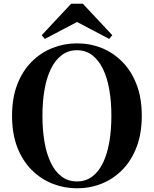

<svg xmlns="http://www.w3.org/2000/svg" viewBox="-20 -997 830 1036"><path d="M427 -977 586 -807 569 -787 353 -901H439L222 -787L205 -807L364 -977ZM395 19Q326 19 263 -6Q200 -31 150.5 -80.5Q101 -130 73 -203Q45 -276 45 -372Q45 -468 73 -541Q101 -614 150.5 -663.5Q200 -713 263 -738Q326 -763 395 -763Q466 -763 528.5 -738Q591 -713 640 -663.5Q689 -614 717 -541Q745 -468 745 -372Q745 -277 717 -203.5Q689 -130 640 -80.5Q591 -31 528.5 -6Q466 19 395 19ZM395 -18Q443 -18 478 -44.5Q513 -71 536 -119Q559 -167 570 -231.5Q581 -296 581 -372Q581 -448 570 -512Q559 -576 536 -624Q513 -672 478 -699Q443 -726 395 -726Q348 -726 312.5 -699Q277 -672 254 -624Q231 -576 220 -512Q209 -448 209 -372Q209 -296 220 -231.5Q231 -167 254 -119Q277 -71 312.5 -44.5Q348 -18 395 -18Z"/></svg>

Font: Noto Serif JP ExtraLight ExtraBold
Style: Regular
Weight: 800
Version: Version 2.003-H1;hotconv 1.1.1;makeotfexe 2.6.0